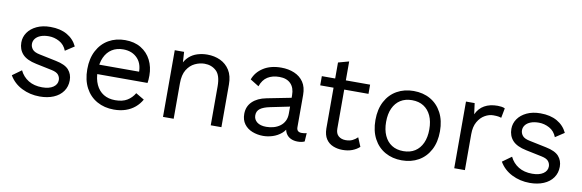

<svg xmlns="http://www.w3.org/2000/svg" viewBox="-48 -1025 4298 1418"><g transform="rotate(10 2101.0 -316.0)"><path d="M273 10Q200 10 138.5 -21Q77 -52 44 -109L112 -158Q134 -112 176.5 -86Q219 -60 279 -60Q332 -60 362 -80.5Q392 -101 392 -134Q392 -155 378.5 -172.5Q365 -190 327 -198L207 -223Q134 -238 102.5 -273Q71 -308 71 -360Q71 -401 94.5 -435Q118 -469 161.5 -489.5Q205 -510 264 -510Q338 -510 389 -481Q440 -452 465 -399L398 -355Q381 -399 343 -419.5Q305 -440 264 -440Q228 -440 202.5 -430Q177 -420 163.5 -402.5Q150 -385 150 -363Q150 -341 165 -322.5Q180 -304 221 -296L346 -270Q416 -256 444 -224Q472 -192 472 -146Q472 -99 447 -63.5Q422 -28 377 -9Q332 10 273 10Z M829 10Q758 10 702.5 -21Q647 -52 616 -110.5Q585 -169 585 -250Q585 -331 616 -389.5Q647 -448 701 -479Q755 -510 824 -510Q894 -510 943.5 -480Q993 -450 1019 -398.5Q1045 -347 1045 -283Q1045 -266 1044 -252Q1043 -238 1041 -227H637V-298H1006L964 -267Q972 -350 931.5 -395Q891 -440 822 -440Q773 -440 737.5 -417.5Q702 -395 682.5 -352.5Q663 -310 663 -250Q663 -191 683 -148Q703 -105 739.5 -82.5Q776 -60 827 -60Q882 -60 916.5 -81Q951 -102 972 -138L1035 -101Q1016 -67 986.5 -42Q957 -17 917.5 -3.5Q878 10 829 10Z M1197 0V-500H1267L1274 -388L1261 -399Q1277 -439 1304 -463.5Q1331 -488 1366.5 -499Q1402 -510 1440 -510Q1494 -510 1538 -489.5Q1582 -469 1608.5 -427Q1635 -385 1635 -320V0H1555V-292Q1555 -375 1519.5 -407.5Q1484 -440 1432 -440Q1396 -440 1360 -423Q1324 -406 1300.5 -368Q1277 -330 1277 -266V0Z M2108 -323Q2108 -379 2078 -409.5Q2048 -440 1993 -440Q1941 -440 1905 -417.5Q1869 -395 1852 -345L1787 -385Q1807 -441 1861 -475.5Q1915 -510 1995 -510Q2049 -510 2093 -491.5Q2137 -473 2162.5 -435.5Q2188 -398 2188 -339V-97Q2188 -61 2226 -61Q2245 -61 2263 -66L2259 -3Q2239 7 2207 7Q2178 7 2155 -4Q2132 -15 2119 -37.5Q2106 -60 2107 -94L2126 -101Q2114 -62 2085 -37.5Q2056 -13 2020 -1.5Q1984 10 1949 10Q1905 10 1867 -5Q1829 -20 1806.5 -50.5Q1784 -81 1784 -126Q1784 -182 1821.5 -218.5Q1859 -255 1926 -268L2124 -307V-241L1963 -208Q1914 -198 1890 -180Q1866 -162 1866 -130Q1866 -99 1890.5 -79.5Q1915 -60 1960 -60Q1989 -60 2015.5 -67.5Q2042 -75 2063 -90.5Q2084 -106 2096 -129.5Q2108 -153 2108 -185Z M2480 -642V-138Q2480 -101 2501 -83Q2522 -65 2555 -65Q2584 -65 2605 -75Q2626 -85 2643 -102L2671 -35Q2648 -14 2616.5 -2Q2585 10 2544 10Q2506 10 2473 -3.5Q2440 -17 2420.5 -46.5Q2401 -76 2400 -124V-620ZM2662 -500V-431H2300V-500Z M2988 -510Q3059 -510 3113.5 -479Q3168 -448 3199 -389.5Q3230 -331 3230 -250Q3230 -169 3199 -110.5Q3168 -52 3113.5 -21Q3059 10 2988 10Q2918 10 2863 -21Q2808 -52 2777 -110.5Q2746 -169 2746 -250Q2746 -331 2777 -389.5Q2808 -448 2863 -479Q2918 -510 2988 -510ZM2988 -441Q2937 -441 2901 -418Q2865 -395 2845.5 -352.5Q2826 -310 2826 -250Q2826 -191 2845.5 -148Q2865 -105 2901 -82Q2937 -59 2988 -59Q3039 -59 3075 -82Q3111 -105 3130.5 -148Q3150 -191 3150 -250Q3150 -310 3130.5 -352.5Q3111 -395 3075 -418Q3039 -441 2988 -441Z M3381 0V-500H3446L3457 -418Q3478 -464 3518.5 -487Q3559 -510 3617 -510Q3630 -510 3645.5 -508Q3661 -506 3672 -500L3658 -427Q3647 -431 3634 -433Q3621 -435 3597 -435Q3566 -435 3534.5 -417Q3503 -399 3482 -362.5Q3461 -326 3461 -270V0Z M3948 10Q3875 10 3813.5 -21Q3752 -52 3719 -109L3787 -158Q3809 -112 3851.5 -86Q3894 -60 3954 -60Q4007 -60 4037 -80.5Q4067 -101 4067 -134Q4067 -155 4053.5 -172.5Q4040 -190 4002 -198L3882 -223Q3809 -238 3777.5 -273Q3746 -308 3746 -360Q3746 -401 3769.5 -435Q3793 -469 3836.5 -489.5Q3880 -510 3939 -510Q4013 -510 4064 -481Q4115 -452 4140 -399L4073 -355Q4056 -399 4018 -419.5Q3980 -440 3939 -440Q3903 -440 3877.5 -430Q3852 -420 3838.5 -402.5Q3825 -385 3825 -363Q3825 -341 3840 -322.5Q3855 -304 3896 -296L4021 -270Q4091 -256 4119 -224Q4147 -192 4147 -146Q4147 -99 4122 -63.5Q4097 -28 4052 -9Q4007 10 3948 10Z"/></g></svg>

Font: Work Sans
Style: Regular
Weight: 400
Designer: Wei Huang
Foundry: Wei Huang
Version: Version 2.006; ttfautohint (v1.8.1.43-b0c9)